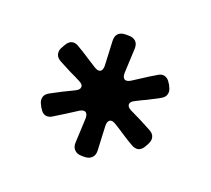

<svg xmlns="http://www.w3.org/2000/svg" viewBox="-82 -836 684 623"><g transform="rotate(20 260.5 -524.5)"><path d="M87.9 -470.7Q72.3 -462.9 69.3 -451.2Q68.4 -447.3 68.4 -443.4Q68.4 -434.6 74.2 -424.8Q75.2 -422.9 76.2 -419.9Q78.1 -418 79.1 -416Q86.9 -401.4 98.6 -398.4Q111.3 -395.5 125 -405.3Q142.6 -416 161.1 -427.7Q178.7 -439.5 196.3 -450.2Q209 -458 216.8 -454.1Q224.6 -449.2 224.6 -434.6Q223.6 -414.1 222.7 -392.6Q221.7 -371.1 220.7 -350.6Q219.7 -334 228.5 -325.2Q237.3 -315.4 253.9 -315.4Q256.8 -315.4 263.7 -315.4Q280.3 -315.4 289.1 -325.2Q297.9 -334 296.9 -350.6Q295.9 -371.1 294.9 -392.6Q293.9 -414.1 293 -434.6Q293 -449.2 300.8 -454.1Q308.6 -458 321.3 -450.2Q338.9 -439.5 356.4 -427.7Q374 -416 392.6 -405.3Q406.2 -396.5 418 -398.4Q430.7 -401.4 438.5 -416Q439.5 -418.9 441.4 -420.9Q442.4 -422.9 443.4 -424.8Q449.2 -435.5 449.2 -444.3Q449.2 -448.2 448.2 -451.2Q445.3 -462.9 429.7 -470.7Q411.1 -480.5 392.6 -490.2Q373 -500 354.5 -508.8Q340.8 -515.6 340.8 -525.4Q340.8 -534.2 354.5 -541Q373 -550.8 392.6 -559.6Q411.1 -569.3 429.7 -579.1Q445.3 -586.9 448.2 -598.6Q449.2 -602.5 449.2 -606.4Q449.2 -615.2 443.4 -625Q442.4 -627 441.4 -629.9Q439.5 -631.8 438.5 -633.8Q430.7 -648.4 418 -651.4Q406.2 -654.3 392.6 -644.5Q374 -633.8 356.4 -622.1Q338.9 -610.4 321.3 -599.6Q308.6 -591.8 300.8 -595.7Q293 -600.6 293 -615.2Q293.9 -636.7 294.9 -657.2Q295.9 -678.7 296.9 -699.2Q297.9 -716.8 289.1 -725.6Q280.3 -734.4 263.7 -734.4Q260.7 -734.4 253.9 -734.4Q237.3 -734.4 228.5 -725.6Q219.7 -716.8 220.7 -699.2Q221.7 -678.7 222.7 -657.2Q223.6 -636.7 224.6 -615.2Q224.6 -600.6 216.8 -595.7Q209 -591.8 196.3 -599.6Q178.7 -610.4 161.1 -622.1Q143.6 -633.8 125 -644.5Q111.3 -654.3 98.6 -651.4Q86.9 -648.4 79.1 -633.8Q78.1 -631.8 76.2 -628.9Q75.2 -627 74.2 -625Q67.4 -614.3 68.4 -605.5Q68.4 -601.6 69.3 -598.6Q72.3 -586.9 87.9 -579.1Q106.4 -569.3 125 -559.6Q144.5 -550.8 163.1 -541Q176.8 -534.2 176.8 -525.4Q176.8 -515.6 163.1 -508.8Q144.5 -500 125 -490.2Q106.4 -480.5 87.9 -470.7Z"/></g></svg>

Font: DeepSea
Style: Medium
Weight: 500
Designer: Stem
Version: Version 3.019;git-0a5106e0b